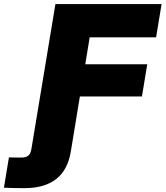

<svg xmlns="http://www.w3.org/2000/svg" viewBox="-163 -748 840 974"><path d="M-143.1 204.1 -117.7 50.3Q-107.9 50.8 -91.1 51Q-74.2 51.3 -53.7 51.3Q-31.2 51.3 -19.5 41.5Q-7.8 31.7 -4.4 11.2L7.3 -56.6H209L195.8 22.5Q180.7 114.3 121.8 160.4Q63 206.5 -40 206.5Q-71.8 206.5 -98.9 205.8Q-126 205.1 -143.1 204.1ZM-2.4 0 118.2 -727.5H656.7L628.9 -558.6H292L269.5 -421.9H584L557.1 -258.8H242.2L199.7 0Z"/></svg>

Font: Inter 28pt Black
Style: Italic
Weight: 900
Italic angle: -9.3988°
Designer: Rasmus Andersson
Foundry: rsms
Version: Version 4.001;git-66647c0bb